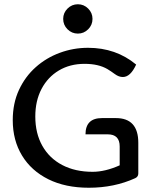

<svg xmlns="http://www.w3.org/2000/svg" viewBox="-20 -884 732 911"><path d="M401.4 6.8Q290.5 6.8 209.5 -33.4Q128.4 -73.7 84.5 -146Q40.5 -218.3 40.5 -314Q40.5 -394 70.1 -457.5Q99.6 -521 149.7 -565.4Q199.7 -609.9 263.9 -633.5Q328.1 -657.2 397.5 -657.2Q530.3 -657.2 626 -577.6Q599.1 -518.6 563 -518.6Q543.9 -518.6 525.4 -532.2Q506.8 -545.9 489.7 -556.2Q447.3 -581.1 381.3 -581.1Q312 -581.1 259.3 -549.6Q206.5 -518.1 177 -461.9Q147.5 -405.8 147.5 -331.1Q147.5 -251.5 180.7 -192.4Q213.9 -133.3 275.1 -101.1Q336.4 -68.8 419.4 -68.8Q479 -68.8 547.9 -99.6V-189Q547.9 -246.6 491.2 -246.6H385.7Q385.7 -323.7 463.9 -323.7H529.8Q636.2 -323.7 636.2 -206.5V-61Q636.2 -45.4 621.6 -38.6Q522 6.8 401.4 6.8ZM349.6 -724.6Q320.8 -724.6 300.3 -745.1Q279.8 -765.6 279.8 -794.4Q279.8 -822.8 300.3 -843.3Q320.8 -863.8 349.6 -863.8Q377.9 -863.8 398.4 -843.3Q418.9 -822.8 418.9 -794.4Q418.9 -765.6 398.4 -745.1Q377.9 -724.6 349.6 -724.6Z"/></svg>

Font: Bainsley
Style: Regular
Weight: 400
Designer: Paul James MIller
Foundry: High-Logic / Made with FontCreator
Version: Version 1.411;March 28, 2021;FontCreator 13.0.0.2683 64-bit